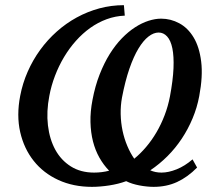

<svg xmlns="http://www.w3.org/2000/svg" viewBox="-20 -707 801 743"><path d="M637.7 -334Q649.4 -396.5 651.4 -442.9Q653.3 -489.3 647 -520Q640.6 -550.8 626.7 -565.9Q612.8 -581.1 593.8 -581.1Q574.7 -581.1 554.7 -565.7Q534.7 -550.3 515.9 -519.3Q497.1 -488.3 480.7 -440.9Q464.4 -393.6 452.1 -329.6Q446.3 -297.9 447 -264.9Q447.8 -231.9 454.3 -200.9Q460.9 -169.9 472.7 -142.1Q484.4 -114.3 499.5 -92.8Q523.4 -112.3 545.4 -138.2Q567.4 -164.1 585.4 -194.8Q603.5 -225.6 616.9 -260.7Q630.4 -295.9 637.7 -334ZM344.2 -39.1Q374.5 -39.1 402.3 -46.4Q380.9 -68.4 364.7 -96.9Q348.6 -125.5 339.8 -159.9Q331.1 -194.3 330.1 -234.6Q329.1 -274.9 337.9 -320.3Q348.1 -374.5 365.5 -418.7Q382.8 -462.9 404.5 -497.8Q426.3 -532.7 451.4 -558.6Q476.6 -584.5 502.7 -601.3Q528.8 -618.2 554.7 -626.5Q580.6 -634.8 603.5 -634.8Q640.6 -634.8 673.8 -616.9Q707 -599.1 729.2 -562.3Q751.5 -525.4 758.5 -469Q765.6 -412.6 751 -335Q742.7 -290.5 725.3 -249Q708 -207.5 683.6 -170.7Q659.2 -133.8 628.2 -102.8Q597.2 -71.8 561.5 -47.9Q581.1 -39.1 605 -39.1Q631.8 -39.1 663.6 -51.8Q695.3 -64.5 725.1 -90.3L742.7 -58.6Q706.1 -21.5 665.3 -2.7Q624.5 16.1 574.2 16.1Q561.5 16.1 547.4 14.6Q533.2 13.2 519.3 10.5Q505.4 7.8 492.2 3.7Q479 -0.5 468.3 -5.9Q453.6 -0.5 437 3.7Q420.4 7.8 403.3 10.5Q386.2 13.2 369.1 14.6Q352.1 16.1 335.9 16.1Q263.7 16.1 205.8 -10.5Q147.9 -37.1 110.4 -84.5Q72.8 -131.8 58.1 -196Q43.5 -260.3 58.1 -335.9Q67.4 -384.8 87.2 -429.7Q106.9 -474.6 135.3 -513.7Q163.6 -552.7 199.5 -584.7Q235.4 -616.7 276.9 -639.4Q318.4 -662.1 364.5 -674.6Q410.6 -687 459.5 -687L462.9 -646.5Q426.3 -645 392.6 -632.6Q358.9 -620.1 329.1 -598.9Q299.3 -577.6 273.7 -548.8Q248 -520 227.8 -486.1Q207.5 -452.1 192.9 -413.8Q178.2 -375.5 170.9 -335.9Q159.2 -275.9 165.5 -221.9Q171.9 -168 194.1 -127.4Q216.3 -86.9 254.2 -63Q292 -39.1 344.2 -39.1Z"/></svg>

Font: Charis SIL CyrE
Style: Italic
Weight: 400
Italic angle: -11°
Foundry: SIL International
Version: Version 5.000